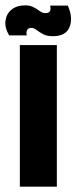

<svg xmlns="http://www.w3.org/2000/svg" viewBox="-52 -696 285 716"><path d="M22 0V-528H160V0ZM145 -561Q123 -561 109 -568.5Q95 -576 84.5 -584Q74 -592 65 -592Q52 -592 48.5 -582.5Q45 -573 48 -564H-18Q-35 -593 -31.5 -619Q-28 -645 -8.5 -660.5Q11 -676 42 -676Q61 -676 73.5 -669Q86 -662 96.5 -654.5Q107 -647 117 -647Q132 -647 135 -656.5Q138 -666 135 -675H201Q221 -630 207.5 -595.5Q194 -561 145 -561Z"/></svg>

Font: Bricolage Grotesque 48pt Condensed Bricolage Grotesque 48pt Condensed Regular
Style: Bold
Weight: 700
Width: 3
Designer: Mathieu Triay
Foundry: Atelier Triay
Version: Version 1.000; ttfautohint (v1.8.4.7-5d5b);gftools[0.9.32]